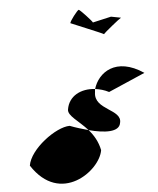

<svg xmlns="http://www.w3.org/2000/svg" viewBox="-56 -1010 751 913"><g transform="rotate(-5 319.5 -553.5)"><path d="M58 -244C187 -45 387 -190 402 -288C394 -329 374 -362 351 -388C322 -396 291 -405 263 -416C197 -416 70 -322 58 -244ZM309 -902C309 -901 456 -842 464 -836C467 -842 544 -904 551 -907L504 -916L416 -896C415 -902 359 -962 354 -962C348 -962 308 -910 309 -902ZM262 -494C257 -464 308 -436 351 -388C426 -368 496 -365 503 -409C520 -474 384 -480 397 -564C398 -569 397 -575 399 -580C332 -588 272 -558 262 -494ZM399 -580C421 -577 443 -571 464 -560L639 -636C510 -723 421 -656 399 -580ZM464 -836C465 -836 464 -836 464 -836ZM551 -907H552Z"/></g></svg>

Font: Ampere
Style: CndIta
Weight: 400
Version: Version 1